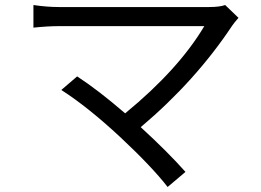

<svg xmlns="http://www.w3.org/2000/svg" viewBox="-20 -705 1040 764"><path d="M929 -634Q913 -616 904 -603Q758 -383 540 -199Q647 -101 718 -21L647 39Q585 -41 459 -159Q330 -279 224 -347L287 -401Q370 -347 478 -254Q690 -428 793 -601H214Q170 -601 113 -595V-685Q167 -677 214 -677H812Q854 -677 876 -685Z"/></svg>

Font: Source Han Sans K Regular
Style: Regular
Weight: 400
Designer: Ryoko NISHIZUKA  (kana & ideographs); Paul D. Hunt (Latin, Greek & Cyrillic); Wenlong ZHANG  (bopomofo); Sandoll Communi
Foundry: Adobe Systems Incorporated
Version: Version 1.00 July 18, 2014, initial release